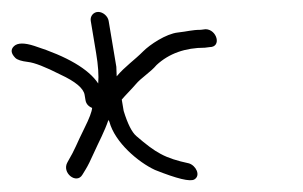

<svg xmlns="http://www.w3.org/2000/svg" viewBox="-42 -514 508 322"><path d="M110.2 -479 119.2 -425C122.7 -404.3 123.8 -387.3 122.7 -374C106.6 -398.2 70.9 -419.2 15.6 -437C-1 -442.4 -12.3 -442.3 -18.4 -436.7C-24.4 -431.1 -23.8 -424.6 -16.4 -417C-13.2 -413.7 -6.1 -411.4 4.9 -410.1C15.9 -408.9 34 -401.8 59.2 -389C84.5 -377.3 98 -366 99.9 -355L101.4 -346C102.4 -340 106.1 -335.7 112.5 -333C112 -326.6 107.8 -315.5 99.9 -299.7C85.2 -270.3 85.4 -266.3 71.2 -242C60.8 -224.1 86.5 -204.3 96.2 -221L101.7 -230C105.4 -236 109.8 -244.9 115 -256.6C124.1 -276.9 133.3 -293.3 139.9 -313C140 -312.3 140.5 -311.3 141.4 -310C150.7 -274.8 190.4 -241.7 217.9 -229C254.9 -214.2 277 -208.9 284 -213.1C295.1 -219.8 286.6 -236.3 275 -240C234.1 -248.8 219.3 -257.8 186.8 -285.7C179.2 -292.1 172.1 -306.2 165.4 -328L162.2 -347C167.4 -353.3 179.8 -365.7 185.5 -372.5C194.6 -383.5 210.4 -392.8 220.6 -405C241.5 -424.3 268.6 -434 301.7 -434L309.6 -435C330.3 -435 321.8 -465 302.6 -465L294.7 -464C280.1 -464 272.2 -461.2 256.4 -459.5C236.4 -457.4 209 -438.9 198.2 -428C183.9 -413.5 167.3 -402.3 153.7 -386C153.4 -394 153.4 -394 153.1 -402L140.2 -479C138.9 -486.9 130.7 -494 122.7 -494C114.8 -494 108.9 -486.9 110.2 -479Z"/></svg>

Font: MewTooHand
Style: Lta
Weight: 400
Designer: Mew Too, Robert Jablonski
Version: Version 0.77